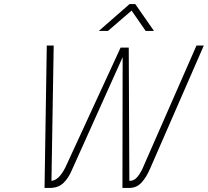

<svg xmlns="http://www.w3.org/2000/svg" viewBox="-20 -924 1022 944"><path d="M244 -700 233 -35Q250 -36 267 -51.5Q284 -67 301 -100L573 -690H613L616 -35Q640 -34 657.5 -56.5Q675 -79 689 -114L946 -700H982L718 -95Q700 -53 676.5 -27Q653 -1 618 0H582L583 -643L333 -87Q317 -49 293 -25.5Q269 -2 232 0H199L210 -700ZM617 -904H645L737 -772H696L627 -872L511 -772H466Z"/></svg>

Font: Panefresco 1wt
Style: Italic
Weight: 250
Version: Version 1.000